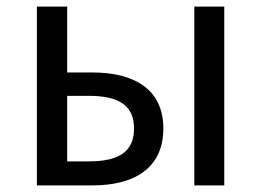

<svg xmlns="http://www.w3.org/2000/svg" viewBox="-20 -563 793 583"><path d="M92 0H260C389 0 476 -53 476 -173C476 -291 389 -343 260 -343H184V-543H92ZM184 -73V-272H250C343 -272 387 -241 387 -173C387 -104 343 -73 250 -73ZM570 0H661V-543H570Z"/></svg>

Font: Noto Sans Mono CJK SC
Style: Regular
Weight: 400
Designer: Ryoko NISHIZUKA 西塚涼子 (kana, bopomofo & ideographs); Paul D. Hunt (Latin, Greek & Cyrillic); Sandoll Communications 산돌커뮤니
Foundry: Adobe
Version: Version 2.004;hotconv 1.0.118;makeotfexe 2.5.65603